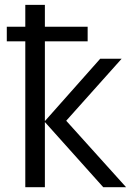

<svg xmlns="http://www.w3.org/2000/svg" viewBox="-20 -780 565 800"><path d="M167 -759.8V-668.5H345.2V-607.9H167V-275.4L397.5 -535.2H486.8L255.9 -276.9L505.4 0H410.2L167 -271.5V0H85.4V-607.9H8.3V-668.5H85.4V-759.8Z"/></svg>

Font: Wonky
Style: Regular
Weight: 400
Designer: Monotype Design Team
Foundry: Monotype Imaging Inc.
Version: Version 3.000